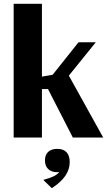

<svg xmlns="http://www.w3.org/2000/svg" viewBox="-20 -720 574 1005"><path d="M173.2 -253.9V-314.2L255.5 -328.6L390.9 -498.7H481.4L283.6 -253.9ZM51.5 0V-700H199.5V0ZM361.3 0 213.3 -288.9 333.9 -335.7 520.3 0ZM251.2 265 206.7 221.7Q239.8 212.4 258.9 203.7Q278.1 194.9 289.3 181.8Q300.5 168.7 307.7 149.4L331.4 161.7Q314.5 181.3 279.5 181.3Q249.1 181.3 232.2 164.8Q215.3 148.3 215.3 119.8Q215.3 90.2 232.4 74.7Q249.5 59.2 280.2 59.2Q311.9 59.2 328.4 77Q344.9 94.8 344.9 128.6Q344.9 166.6 321.8 200.3Q298.7 234.1 251.2 265Z"/></svg>

Font: Sutasoma
Style: Regular
Weight: 400
Designer: Izhar Fathurrohim, Akbar Rohmanto, Arusyal Khofiqoini
Foundry: Kiwari Kolektiv
Version: Version 1.102